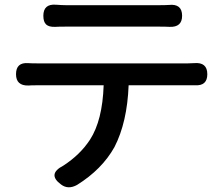

<svg xmlns="http://www.w3.org/2000/svg" viewBox="-20 -758 930 815"><path d="M239 25Q179 -19 249 -55Q320 -101 362 -165Q415 -247 420 -396H137Q112 -396 100 -395Q48 -394 48 -443Q48 -494 100 -490Q113 -489 137 -489H457H778Q794 -489 804 -490Q860 -495 860 -443Q860 -393 808 -396Q793 -396 778 -396H526Q520 -239 466 -134Q413 -39 307 27Q269 48 239 25ZM700 -644Q684 -645 655 -645H260Q229 -645 214 -644Q188 -643 176 -654Q164 -665 164 -691Q164 -742 217 -738Q245 -736 260 -736H457H655Q682 -736 697 -737Q753 -743 753 -691Q753 -642 700 -644Z"/></svg>

Font: GenSenRounded JP M
Style: Regular
Weight: 500
Version: Version 1.501;PS 1;hotconv 16.6.51;makeotf.lib2.5.65220